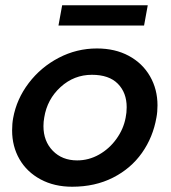

<svg xmlns="http://www.w3.org/2000/svg" viewBox="-20 -698 650 729"><path d="M574 -252Q578 -273 578 -298Q578 -359 549.5 -408.5Q521 -458 469 -486Q417 -514 348 -514Q271 -514 203 -478.5Q135 -443 89 -382.5Q43 -322 30 -250Q26 -229 26 -203Q26 -142 54 -93.5Q82 -45 134 -17Q186 11 254 11Q341 11 409 -23.5Q477 -58 519 -117.5Q561 -177 574 -252ZM461 -291Q461 -270 457 -251Q449 -208 422 -170.5Q395 -133 356 -111Q317 -89 273 -89Q216 -89 180.5 -125.5Q145 -162 145 -219Q145 -236 148 -252Q159 -321 210 -367.5Q261 -414 329 -414Q394 -414 427.5 -380Q461 -346 461 -291ZM541 -678H216L202 -601H527Z"/></svg>

Font: Geom Medium
Style: Italic
Weight: 500
Italic angle: -10°
Version: Version 1.102